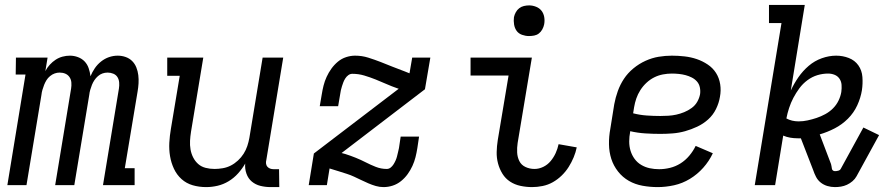

<svg xmlns="http://www.w3.org/2000/svg" viewBox="-20 -755 3640 783"><path d="M10 0 84 -451H44L45 -520H174L165 -465Q172 -479 183 -491Q194 -503 207 -511.5Q220 -520 235 -524Q250 -528 265 -528Q282 -528 298 -522Q314 -516 325 -504.5Q336 -493 341.5 -477Q347 -461 349 -444Q356 -461 366.5 -476.5Q377 -492 392 -504Q407 -516 424.5 -522Q442 -528 460 -528Q477 -528 492.5 -522.5Q508 -517 519 -506Q530 -495 536 -480Q542 -465 544 -448.5Q546 -432 545 -415Q544 -398 541 -381L489 -69H529V0H400L465 -394Q467 -406 466 -418.5Q465 -431 459 -440.5Q453 -450 442 -454.5Q431 -459 419 -459Q408 -459 398 -455.5Q388 -452 379.5 -444.5Q371 -437 365 -428Q359 -419 355 -409Q351 -399 348 -388.5Q345 -378 344 -368L283 0H205L270 -394Q272 -406 271 -418.5Q270 -431 263.5 -440.5Q257 -450 246.5 -454.5Q236 -459 223 -459Q213 -459 203 -455.5Q193 -452 184 -444.5Q175 -437 169.5 -428Q164 -419 160 -409Q156 -399 153 -388.5Q150 -378 149 -368L88 0Z M821 8Q792 8 766 0.5Q740 -7 720.5 -24.5Q701 -42 689.5 -66.5Q678 -91 673.5 -118Q669 -145 670.5 -173Q672 -201 677 -230L713 -446H662V-520H809L759 -218Q756 -199 755 -181Q754 -163 757 -145.5Q760 -128 768 -112.5Q776 -97 788.5 -86Q801 -75 818.5 -70.5Q836 -66 855 -66Q871 -66 888.5 -69Q906 -72 921.5 -80Q937 -88 950.5 -100.5Q964 -113 973.5 -128Q983 -143 988.5 -159.5Q994 -176 997 -193L1051 -520H1135L1066 -102Q1064 -95 1065 -87.5Q1066 -80 1070.5 -75Q1075 -70 1081.5 -67.5Q1088 -65 1096 -65H1118L1119 8H1084Q1062 8 1042 3Q1022 -2 1007 -14.5Q992 -27 985 -47Q978 -67 980 -88Q968 -67 951 -48Q934 -29 912.5 -16Q891 -3 867.5 2.5Q844 8 821 8Z M1544 8Q1528 8 1512.5 3.5Q1497 -1 1482 -7.5Q1467 -14 1452.5 -21Q1438 -28 1424 -34.5Q1410 -41 1394.5 -46Q1379 -51 1363 -56L1324 -68L1313 0H1239L1260 -129L1606 -393L1600 -395Q1577 -403 1555.5 -412.5Q1534 -422 1511.5 -431Q1489 -440 1465.5 -447Q1442 -454 1417 -454Q1408 -454 1400.5 -448.5Q1393 -443 1388 -435Q1383 -427 1380 -419Q1377 -411 1374.5 -403Q1372 -395 1370 -386.5Q1368 -378 1367 -369L1359 -322H1284L1292 -369Q1295 -388 1299.5 -406Q1304 -424 1312 -441.5Q1320 -459 1331.5 -475Q1343 -491 1358 -503.5Q1373 -516 1391.5 -522Q1410 -528 1428 -528Q1456 -528 1481.5 -520Q1507 -512 1531.5 -502.5Q1556 -493 1580.5 -483Q1605 -473 1630 -464L1650 -456L1661 -520H1735L1713 -391L1373 -131L1388 -127Q1410 -120 1431 -111.5Q1452 -103 1471.5 -93Q1491 -83 1512.5 -74.5Q1534 -66 1557 -66Q1566 -66 1573 -71.5Q1580 -77 1585 -85Q1590 -93 1593.5 -101Q1597 -109 1599 -117Q1601 -125 1603 -133.5Q1605 -142 1607 -151L1614 -198H1689L1682 -151Q1679 -132 1674.5 -114Q1670 -96 1662 -78.5Q1654 -61 1642.5 -45Q1631 -29 1615.5 -16.5Q1600 -4 1581.5 2Q1563 8 1544 8Z M2150 8Q2126 8 2102.5 3Q2079 -2 2060 -14.5Q2041 -27 2029 -46.5Q2017 -66 2011 -88.5Q2005 -111 2005.5 -135Q2006 -159 2010 -184L2054 -447H1899V-520H2149L2091 -172Q2088 -152 2089 -133Q2090 -114 2098 -98Q2106 -82 2123 -74Q2140 -66 2160 -66Q2178 -66 2195.5 -74.5Q2213 -83 2225.5 -98Q2238 -113 2246 -130.5Q2254 -148 2258 -167L2332 -154Q2328 -134 2319.5 -113.5Q2311 -93 2299 -74Q2287 -55 2270.5 -39Q2254 -23 2234.5 -12Q2215 -1 2193 3.5Q2171 8 2150 8ZM2137 -608Q2123 -608 2109 -613Q2095 -618 2087 -629Q2079 -640 2076.5 -655Q2074 -670 2076 -685Q2078 -695 2083.5 -705Q2089 -715 2097.5 -721.5Q2106 -728 2116.5 -730.5Q2127 -733 2138 -733Q2152 -733 2166 -727.5Q2180 -722 2188.5 -711Q2197 -700 2199.5 -685Q2202 -670 2199 -655Q2197 -645 2191.5 -635Q2186 -625 2177.5 -618.5Q2169 -612 2158.5 -610Q2148 -608 2137 -608Z M2662 8Q2631 8 2600.5 2.5Q2570 -3 2544.5 -17.5Q2519 -32 2500.5 -55.5Q2482 -79 2473 -107Q2464 -135 2463.5 -166.5Q2463 -198 2469 -230L2485 -330Q2490 -357 2499.5 -383.5Q2509 -410 2524.5 -433.5Q2540 -457 2563 -476Q2586 -495 2612.5 -507Q2639 -519 2666 -523.5Q2693 -528 2720 -528Q2746 -528 2772 -525Q2798 -522 2821.5 -514Q2845 -506 2866 -492Q2887 -478 2900 -457.5Q2913 -437 2917 -411.5Q2921 -386 2916 -360Q2912 -335 2900 -310.5Q2888 -286 2868 -268Q2848 -250 2823.5 -238.5Q2799 -227 2774 -220Q2749 -213 2723.5 -211Q2698 -209 2673 -209Q2642 -209 2611 -211Q2580 -213 2550 -220V-218Q2546 -198 2546 -178Q2546 -158 2551.5 -140Q2557 -122 2568 -107Q2579 -92 2595 -82.5Q2611 -73 2629.5 -69Q2648 -65 2668 -65Q2690 -65 2712.5 -70.5Q2735 -76 2755 -88.5Q2775 -101 2791 -120Q2807 -139 2817 -160L2887 -130Q2872 -98 2848 -71Q2824 -44 2793.5 -25.5Q2763 -7 2729 0.5Q2695 8 2662 8ZM2673 -282Q2689 -282 2705.5 -283Q2722 -284 2738 -287.5Q2754 -291 2770 -297.5Q2786 -304 2800.5 -314.5Q2815 -325 2823.5 -340Q2832 -355 2835 -371Q2837 -385 2834 -399Q2831 -413 2822 -423Q2813 -433 2801 -439Q2789 -445 2776 -448.5Q2763 -452 2748.5 -453.5Q2734 -455 2720 -455Q2702 -455 2683.5 -451.5Q2665 -448 2648 -439.5Q2631 -431 2616.5 -417.5Q2602 -404 2591.5 -387.5Q2581 -371 2575 -353.5Q2569 -336 2566 -318L2562 -293Q2589 -286 2617 -284Q2645 -282 2673 -282Z M3385 8Q3369 8 3354 3.5Q3339 -1 3327 -10.5Q3315 -20 3308 -33.5Q3301 -47 3296 -62L3246 -191H3233Q3218 -191 3203 -193.5Q3188 -196 3174 -202L3141 0H3058L3167 -661H3116V-735H3262L3205 -386Q3218 -414 3236 -440Q3254 -466 3278 -486.5Q3302 -507 3331.5 -517.5Q3361 -528 3390 -528Q3417 -528 3441.5 -518.5Q3466 -509 3480.5 -488.5Q3495 -468 3497 -441Q3499 -414 3495 -387Q3490 -356 3476 -325.5Q3462 -295 3438 -271Q3414 -247 3384 -231.5Q3354 -216 3323 -207L3369 -86Q3370 -82 3371 -77Q3372 -72 3372.5 -67.5Q3373 -63 3376.5 -60Q3380 -57 3385 -57Q3392 -57 3399 -59Q3406 -61 3409 -67L3501 -235L3565 -204L3473 -36Q3467 -25 3456.5 -16Q3446 -7 3434 -1.5Q3422 4 3409.5 6Q3397 8 3385 8ZM3237 -260Q3255 -260 3273.5 -264Q3292 -268 3310 -274Q3328 -280 3345.5 -289.5Q3363 -299 3377 -313Q3391 -327 3399.5 -344.5Q3408 -362 3411 -380Q3413 -395 3412 -409Q3411 -423 3403.5 -434Q3396 -445 3383.5 -450Q3371 -455 3357 -455Q3335 -455 3313.5 -448.5Q3292 -442 3273 -428Q3254 -414 3240 -395Q3226 -376 3215.5 -356Q3205 -336 3198 -314.5Q3191 -293 3187 -272Q3198 -266 3210.5 -263Q3223 -260 3237 -260Z"/></svg>

Font: Iosevka HT Extended
Style: Italic
Weight: 400
Width: 7
Italic angle: -9°
Monospace: yes
Designer: Belleve Invis
Foundry: Belleve Invis
Version: Version 32.3.0; ttfautohint (v1.8.4)